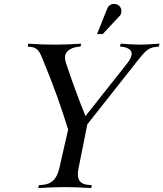

<svg xmlns="http://www.w3.org/2000/svg" viewBox="-20 -954 829 974"><path d="M413.6 -365.2 625 -632.3Q647.9 -661.1 647.9 -680.7Q647.9 -695.3 635 -704.6Q622.1 -713.9 602.1 -716.3L588.9 -717.8L591.8 -732.4Q665.5 -727.5 689.5 -727.5Q713.9 -727.5 789.1 -732.4L786.1 -717.8L772 -716.3Q742.7 -713.4 724.4 -698Q706.1 -682.6 674.3 -642.1Q672.9 -639.6 671.9 -638.7Q670.9 -637.7 669.4 -635.7Q668 -633.8 667 -632.3L422.9 -323.2L378.4 -100.1Q375 -84.5 375 -69.8Q375 -21 425.3 -16.6L445.8 -14.6L442.9 0Q361.8 -4.9 309.6 -4.9Q256.8 -4.9 174.3 0L177.2 -14.6L198.7 -16.6Q231.4 -19.5 251.5 -39.8Q271.5 -60.1 280.8 -100.1L325.7 -296.9Q272.5 -469.7 205.1 -632.3Q203.1 -637.7 198.2 -649.2Q193.4 -660.6 191.9 -664.3Q190.4 -668 186.5 -676.8Q182.6 -685.5 180.4 -688.2Q178.2 -690.9 174.1 -696.8Q169.9 -702.6 166.5 -704.6Q163.1 -706.5 158 -709.7Q152.8 -712.9 147 -714.1Q141.1 -715.3 133.8 -716.3L120.6 -717.8L123.5 -732.4Q197.3 -727.5 256.8 -727.5Q316.4 -727.5 391.6 -732.4L388.7 -717.8L374.5 -716.3Q347.7 -713.4 328.6 -699.5Q309.6 -685.5 309.6 -662.1Q309.6 -649.4 315.4 -632.3Q362.8 -490.2 413.6 -365.2ZM501 -781.2H472.2L524.4 -911.1Q527.3 -918.5 532.7 -923.8Q543 -934.1 558.6 -934.1Q574.7 -934.1 585.2 -923.8Q595.7 -913.6 595.7 -897.9Q595.7 -881.8 587.4 -873.5Z"/></svg>

Font: Flanker
Style: Italic
Weight: 400
Italic angle: -12°
Designer: Flanker
Version: Version 2.027